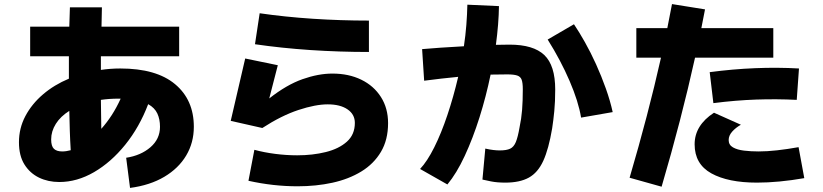

<svg xmlns="http://www.w3.org/2000/svg" viewBox="-20 -845 4040 942"><path d="M128 -569V-714H320Q321 -761 323 -809H480Q479 -762 478 -714H859V-569H475Q475 -536 475 -502Q522 -509 570 -509Q747 -509 839 -432Q931 -355 931 -223Q931 -145 893.5 -82Q856 -19 786 22.5Q716 64 618 77L599 -71Q671 -82 718 -122.5Q765 -163 765 -223Q765 -260 752 -288Q739 -316 707 -334Q664 -221 594.5 -135Q525 -49 441.5 -0.5Q358 48 271 48Q216 48 171.5 26.5Q127 5 100 -38Q73 -81 73 -147Q73 -216 104.5 -275.5Q136 -335 191 -382Q246 -429 318 -459Q318 -513 318 -569ZM561 -361Q516 -361 475 -355Q476 -284 477 -213Q504 -243 528 -280Q552 -317 572 -361Q567 -361 561 -361ZM231 -161Q231 -128 244.5 -115Q258 -102 285 -102Q305 -102 327 -108Q324 -156 322.5 -204Q321 -252 320 -301Q277 -274 254 -237.5Q231 -201 231 -161Z M1790 -590Q1644 -590 1502.5 -599.5Q1361 -609 1231 -628L1254 -780Q1378 -762 1514 -753Q1650 -744 1790 -744ZM1440 69Q1320 69 1199 42L1228 -110Q1276 -97 1330.5 -90Q1385 -83 1438 -83Q1514 -83 1578.5 -99Q1643 -115 1682 -150Q1721 -185 1721 -242Q1721 -284 1685 -308.5Q1649 -333 1588 -333Q1528 -333 1444.5 -305.5Q1361 -278 1267 -217L1112 -252L1183 -558L1343 -525L1301 -362Q1386 -429 1464 -456.5Q1542 -484 1611 -484Q1691 -484 1752.5 -454Q1814 -424 1849 -369Q1884 -314 1884 -241Q1884 -159 1849 -100Q1814 -41 1752.5 -3.5Q1691 34 1611 51.5Q1531 69 1440 69Z M2175 60 2041 -16Q2076 -53 2110.5 -122Q2145 -191 2175 -280.5Q2205 -370 2228 -468Q2188 -464 2146.5 -459.5Q2105 -455 2061 -449L2051 -604Q2086 -607 2140.5 -611Q2195 -615 2256 -618Q2264 -671 2268 -722.5Q2272 -774 2273 -822L2428 -815Q2427 -730 2413 -625Q2450 -626 2480 -626Q2597 -626 2650.5 -575Q2704 -524 2704 -406Q2704 -346 2699.5 -300Q2695 -254 2689 -215Q2672 -114 2645.5 -56Q2619 2 2574.5 26.5Q2530 51 2459 51Q2419 51 2389 45Q2359 39 2347 36L2361 -116Q2383 -111 2400.5 -109Q2418 -107 2432 -107Q2465 -107 2483 -115.5Q2501 -124 2511 -148.5Q2521 -173 2529 -220Q2538 -262 2541.5 -305.5Q2545 -349 2545 -407Q2545 -438 2539.5 -453.5Q2534 -469 2517.5 -474.5Q2501 -480 2469 -480Q2430 -480 2387 -479Q2365 -372 2332.5 -269Q2300 -166 2260 -80Q2220 6 2175 60ZM2831 -268Q2818 -347 2774.5 -448Q2731 -549 2667 -651L2796 -726Q2821 -689 2849.5 -638.5Q2878 -588 2904.5 -529.5Q2931 -471 2952.5 -410.5Q2974 -350 2986 -295Z M3226 71 3069 27Q3160 -282 3223 -562H3102V-707H3254Q3266 -767 3277 -825L3439 -799Q3430 -753 3421 -707H3774V-562H3390Q3323 -259 3226 71ZM3480 -339 3462 -491Q3575 -506 3685 -510.5Q3795 -515 3900 -509L3889 -355Q3791 -360 3690 -356.5Q3589 -353 3480 -339ZM3694 51Q3552 51 3470 5.5Q3388 -40 3388 -137Q3388 -230 3483 -292L3615 -233Q3590 -219 3572.5 -199.5Q3555 -180 3555 -158Q3555 -134 3576 -122Q3597 -110 3630.5 -106Q3664 -102 3702 -102Q3743 -102 3792.5 -107.5Q3842 -113 3898 -123L3926 29Q3863 40 3804.5 45.5Q3746 51 3694 51Z"/></svg>

Font: Murecho ExtraBold
Style: Regular
Weight: 800
Designer: Neil Summerour
Foundry: Positype
Version: Version 1.010; ttfautohint (v1.8.3)